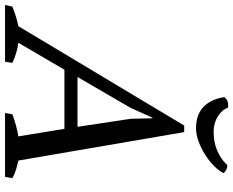

<svg xmlns="http://www.w3.org/2000/svg" viewBox="-151 -825 927 763"><g transform="rotate(90 312.5 -443.5)"><path d="M176 0H-49L-43 -29Q-4 -45 35 -53L430 -712H456L569 -53Q587 -49 605.5 -43.5Q624 -38 639 -29L634 0H380L385 -29Q430 -46 473 -53L443 -236H208L101 -53Q144 -47 181 -29ZM237 -288H435L403 -500L401 -586H399L359 -498ZM587 -883Q603 -885 619 -869Q611 -851 591.5 -831.5Q572 -812 547 -796Q522 -780 494 -769.5Q466 -759 441 -759Q387 -759 356 -788.5Q325 -818 317 -871Q329 -890 359 -886Q367 -862 393 -846Q419 -830 450 -829Q494 -828 529 -843Q564 -858 587 -883Z"/></g></svg>

Font: PTSerifItalic
Style: Italic
Weight: 400
Italic angle: -12°
Designer: A.Korolkova, O.Umpeleva, V.Yefimov
Foundry: ParaType Ltd
Version: Version 1.000W OFL